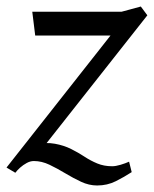

<svg xmlns="http://www.w3.org/2000/svg" viewBox="-37 -529 472 589"><path d="M261 40Q236 40 211.5 28.5Q187 17 163 2.5Q139 -12 115 -23.5Q91 -35 67 -35Q56 -35 45 -29Q34 -23 25 -15Q16 -7 10 1L-17 -15L302 -420H71L62 -493H336L395 -509L415 -482L83 -61L67 -87Q104 -93 131.5 -88Q159 -83 181 -72Q203 -61 222 -48.5Q241 -36 261.5 -27.5Q282 -19 307 -19Q318 -19 333 -23.5Q348 -28 359 -33L367 -1Q344 14 318 27Q292 40 261 40Z"/></svg>

Font: Manuale
Style: Italic
Weight: 400
Italic angle: -11°
Designer: Eduardo Tunni / Pablo Cosgaya
Foundry: Eduardo Tunni / Pablo Cosgaya
Version: Version 1.002